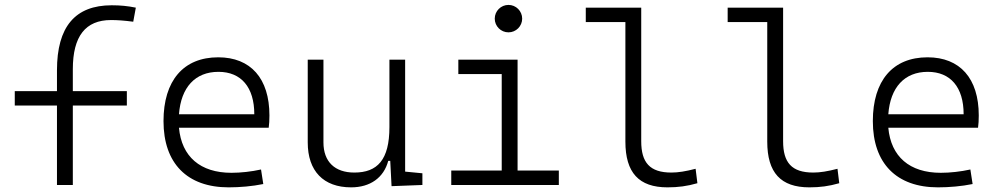

<svg xmlns="http://www.w3.org/2000/svg" viewBox="-20 -764 4142 793"><path d="M215.3 0H280.8V-328.1H503.9V-387.7H280.8V-478.5C280.8 -614.3 333 -681.2 438.5 -681.2C465.3 -681.2 492.7 -679.2 530.3 -674.3L541 -732.4C507.3 -739.3 477.5 -742.2 441.4 -742.2C290 -742.2 215.3 -653.3 215.3 -473.6V-387.7H41V-328.1H215.3Z M924.3 9.8C970.7 9.8 1022 5.4 1067.4 -3.9L1058.1 -64C1018.6 -55.2 974.6 -50.3 936 -50.3C807.1 -50.3 730 -117.2 719.2 -236.3H1089.8C1091.8 -250 1092.8 -268.1 1092.8 -287.1C1092.8 -440.4 1015.1 -527.3 881.3 -527.3C737.8 -527.3 655.3 -431.2 655.3 -263.7C655.3 -89.4 752.9 9.8 924.3 9.8ZM719.2 -292C727.5 -403.3 786.1 -467.3 882.3 -467.3C976.1 -467.3 1030.3 -403.8 1030.3 -292Z M1430.2 9.8C1508.8 9.8 1564.9 -29.8 1583.5 -99.6H1591.8L1597.2 4.9L1724.6 0V-48.3L1653.3 -55.2V-517.6H1588.4V-239.3C1588.4 -103.5 1538.6 -51.3 1443.4 -51.3C1363.3 -51.3 1315.9 -95.7 1315.9 -175.8V-517.6H1251V-175.8C1251 -57.6 1315.9 9.8 1430.2 9.8Z M1843.8 0H2288.1V-59.6H2117.7V-517.6H1873V-458H2052.2V-59.6H1843.8ZM2080.1 -630.4C2111.3 -630.4 2136.7 -655.8 2136.7 -687C2136.7 -718.3 2111.3 -743.7 2080.1 -743.7C2048.8 -743.7 2023.4 -718.3 2023.4 -687C2023.4 -655.8 2048.8 -630.4 2080.1 -630.4Z M2736.8 9.8C2781.2 9.8 2817.9 4.9 2860.4 -7.3L2853 -66.9C2811.5 -56.2 2781.2 -51.3 2752.9 -51.3C2663.6 -51.3 2628.4 -92.8 2628.4 -180.7V-732.4H2399.4V-672.9H2563V-179.2C2563 -50.8 2618.7 9.8 2736.8 9.8Z M3322.8 9.8C3367.2 9.8 3403.8 4.9 3446.3 -7.3L3439 -66.9C3397.5 -56.2 3367.2 -51.3 3338.9 -51.3C3249.5 -51.3 3214.4 -92.8 3214.4 -180.7V-732.4H2985.4V-672.9H3148.9V-179.2C3148.9 -50.8 3204.6 9.8 3322.8 9.8Z M3854 9.8C3900.4 9.8 3951.7 5.4 3997.1 -3.9L3987.8 -64C3948.2 -55.2 3904.3 -50.3 3865.7 -50.3C3736.8 -50.3 3659.7 -117.2 3648.9 -236.3H4019.5C4021.5 -250 4022.5 -268.1 4022.5 -287.1C4022.5 -440.4 3944.8 -527.3 3811 -527.3C3667.5 -527.3 3585 -431.2 3585 -263.7C3585 -89.4 3682.6 9.8 3854 9.8ZM3648.9 -292C3657.2 -403.3 3715.8 -467.3 3812 -467.3C3905.8 -467.3 3960 -403.8 3960 -292Z"/></svg>

Font: Cascadia Code PL Light
Style: Regular
Weight: 300
Monospace: yes
Designer: Aaron Bell
Foundry: Saja Typeworks
Version: Version 2404.023